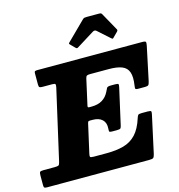

<svg xmlns="http://www.w3.org/2000/svg" viewBox="-187 -1122 1163 1244"><g transform="rotate(-15 394.5 -500.0)"><path d="M385.5 -826.5Q389.5 -822.5 393 -821Q396.5 -819.5 403 -823.5L521 -897Q535 -906 546 -896.5L625.5 -825.5Q631 -821 633.5 -820.2Q636 -819.5 642 -826L672 -856Q676.5 -861 677.5 -864.5Q678.5 -868 676 -872L609.5 -991.5Q606.5 -997 602.2 -998.5Q598 -1000 588 -1000H509Q498 -1000 492.2 -998.8Q486.5 -997.5 480.5 -991.5L359.5 -872Q353.5 -866 352.5 -863.2Q351.5 -860.5 357 -855.5ZM338.5 -332Q340.5 -340 343 -343Q345.5 -346 355.5 -346H372Q414 -346 436.5 -325Q459 -304 456 -265Q455 -252.5 456.2 -246.5Q457.5 -240.5 474 -240.5H508.5Q527.5 -240.5 532 -245.8Q536.5 -251 539.5 -266L593.5 -506Q597 -521.5 594.2 -526Q591.5 -530.5 572 -530.5H544Q521 -530.5 516.5 -521.5Q512 -512.5 505 -498.5Q489 -465.5 460.2 -448Q431.5 -430.5 387.5 -430.5H375Q367 -430.5 364.5 -432.8Q362 -435 364 -443.5L402.5 -616Q405.5 -629.5 411.8 -633Q418 -636.5 434 -636.5H558.5Q614.5 -636.5 646.8 -623.5Q679 -610.5 690 -578.8Q701 -547 692.5 -491.5Q690.5 -478.5 691 -471.2Q691.5 -464 709.5 -464H752.5Q775.5 -464 780 -470.8Q784.5 -477.5 788.5 -495.5L835.5 -718Q839 -735.5 837.5 -742.8Q836 -750 813 -750H109.5Q98.5 -750 94 -747.2Q89.5 -744.5 89.5 -733.5V-658.5Q89.5 -643 95 -639.8Q100.5 -636.5 115 -636.5H178Q198 -636.5 200.2 -631Q202.5 -625.5 199.5 -610.5L92 -138Q88 -121 82 -117.2Q76 -113.5 54.5 -113.5H-18.5Q-37.5 -113.5 -42.5 -109Q-47.5 -104.5 -47.5 -85V-20Q-47.5 -6.5 -43 -3.2Q-38.5 0 -25.5 0H657.5Q681 0 687.2 -5.2Q693.5 -10.5 698 -29.5L752.5 -279.5Q756 -295 754 -300.5Q752 -306 731 -306H691Q671 -306 666.5 -300.5Q662 -295 657.5 -281Q636 -213 601.8 -176.8Q567.5 -140.5 518.8 -127Q470 -113.5 405.5 -113.5H318.5Q296 -113.5 293.8 -119.2Q291.5 -125 295.5 -141.5Z"/></g></svg>

Font: Besley ExtraBold
Style: Italic
Weight: 800
Italic angle: -13°
Designer: Owen Earl
Foundry: indestructible type*
Version: Version 2.001